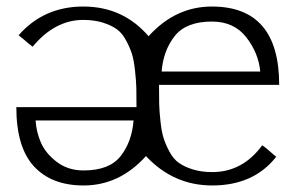

<svg xmlns="http://www.w3.org/2000/svg" viewBox="-20 -552 875 588"><path d="M235 -491Q148 -491 80 -409L67 -419Q50 -434 37 -444Q114 -532 235 -532Q357 -532 435 -441Q517 -532 629 -532Q835 -532 835 -292H467Q467 -255 467.5 -233.5Q468 -212 471.5 -180Q475 -148 481 -129Q487 -110 499 -87.5Q511 -65 528 -53Q545 -41 571 -33Q597 -25 630 -25Q723 -25 783 -107Q794 -100 806.5 -88.5Q819 -77 826 -72Q757 16 630 16Q511 16 427 -74Q346 16 236 16Q138 16 84 -42.5Q30 -101 30 -224H398Q398 -261 397.5 -282.5Q397 -304 393.5 -336Q390 -368 384 -387Q378 -406 366 -428.5Q354 -451 337 -463Q320 -475 294 -483Q268 -491 235 -491ZM475 -333H777Q772 -389 734.5 -437.5Q697 -486 629 -486Q550 -486 515 -441.5Q480 -397 475 -333ZM389 -183H89Q91 -149 105 -116Q119 -83 153.5 -56.5Q188 -30 236 -30Q315 -30 349.5 -74Q384 -118 389 -183Z"/></svg>

Font: Afta sans
Style: Regular
Weight: 400
Designer: par.qink
Foundry: Oriol Esparraguera Font
Version: Version 1.000